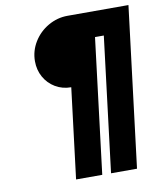

<svg xmlns="http://www.w3.org/2000/svg" viewBox="-85 -834 762 903"><g transform="rotate(-10 296.0 -382.5)"><path d="M111 -581Q111 -630 137 -672.5Q163 -715 206.5 -740Q250 -765 299 -765H590L496 0H372L451 -644H409L330 0H205L258 -431Q216 -431 182.5 -451Q149 -471 130 -505Q111 -539 111 -581Z"/></g></svg>

Font: Josefin Sans
Style: Bold Italic
Weight: 700
Italic angle: -7°
Designer: Santiago Orozco
Foundry: Typemade
Version: Version 2.000